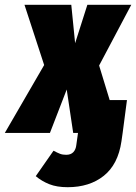

<svg xmlns="http://www.w3.org/2000/svg" viewBox="-78 -554 567 800"><path d="M379 -137H451L433 0L428 35Q414 131 354.5 178.5Q295 226 204 226Q159 226 127.5 213.5Q96 201 71 180L145 74Q162 83 172.5 87Q183 91 198 91Q217 91 227.5 80Q238 69 240 50L247 0H227L200 -181L130 0H-58L106 -283L24 -534H219L235 -374L286 -534H469L335 -281Z"/></svg>

Font: Fira Sans Extra Condensed Black
Style: Italic
Weight: 900
Width: 3
Italic angle: -8°
Designer: Carrois Corporate & Edenspiekermann AG
Foundry: Carrois Corporate GbR & Edenspiekermann AG
Version: Version 4.203